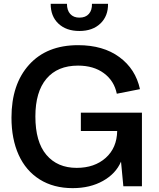

<svg xmlns="http://www.w3.org/2000/svg" viewBox="-20 -974 830 1004"><path d="M395 -812Q326.2 -812 285.4 -850.6Q244.6 -889.2 245.1 -954.1H330.1Q330.1 -919.9 347.4 -900.9Q364.7 -881.8 395 -881.8Q427.7 -881.8 444.8 -901.4Q461.9 -920.9 460.9 -954.1H544.9Q545.9 -890.1 505.1 -851.1Q464.4 -812 395 -812ZM359.9 9.8Q260.3 9.8 187.7 -35.6Q115.2 -81.1 77.6 -164.1Q40 -247.1 40 -358.9Q40 -533.7 132.3 -635.7Q224.6 -737.8 388.2 -737.8Q519.5 -737.8 604.2 -675.5Q689 -613.3 711.9 -507.8L590.8 -483.9Q577.1 -551.3 523.4 -591.1Q469.7 -630.9 388.2 -630.9Q280.8 -630.9 222.9 -562.3Q165 -493.7 165 -365.2Q165 -231.9 222.7 -164.1Q280.3 -96.2 380.9 -96.2Q474.1 -96.2 532.7 -148.4Q591.3 -200.7 592.8 -289.1H402.8V-384.8H722.2V0H625L612.8 -128.9Q585.9 -65.9 518.6 -28.1Q451.2 9.8 359.9 9.8Z"/></svg>

Font: BDO Grotesk Medium
Style: Regular
Weight: 500
Designer: Deni Anggara
Foundry: Lokal Container
Version: Version 2.000